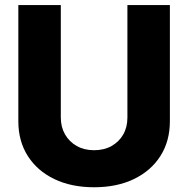

<svg xmlns="http://www.w3.org/2000/svg" viewBox="-20 -748 762 777"><path d="M360.8 9.8Q268.6 9.8 199.7 -23.4Q130.9 -56.6 92.5 -116.7Q54.2 -176.8 54.2 -257.8V-727.5H226.1V-272Q226.1 -233.9 243.2 -204.1Q260.3 -174.3 290.5 -157.2Q320.8 -140.1 360.8 -140.1Q401.4 -140.1 431.6 -157.2Q461.9 -174.3 478.8 -203.9Q495.6 -233.4 495.6 -272V-727.5H667.5V-257.8Q667.5 -176.8 629.2 -116.7Q590.8 -56.6 522 -23.4Q453.1 9.8 360.8 9.8Z"/></svg>

Font: Inter 18pt ExtraBold
Style: Regular
Weight: 800
Designer: Rasmus Andersson
Foundry: rsms
Version: Version 4.001;git-66647c0bb